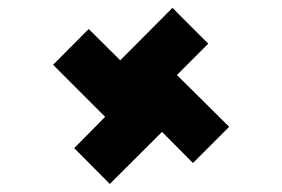

<svg xmlns="http://www.w3.org/2000/svg" viewBox="-20 -499 706 481"><path d="M255.1 -38.2 165.9 -127.9 243.4 -206.3 113 -336.7 202.2 -426.4 281.2 -347.9 412 -479.3 501.7 -389.6 423.2 -311.1 554.1 -181.3 463.4 -90.6 385.9 -168.6Z"/></svg>

Font: Archivo SemiBold SemiExpanded
Style: Regular
Weight: 600
Width: 6
Version: Version 2.001